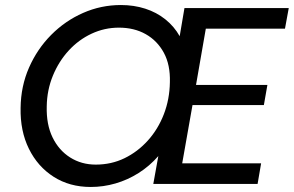

<svg xmlns="http://www.w3.org/2000/svg" viewBox="-20 -732 1169 764"><path d="M341 12Q257 12 193.5 -28.5Q130 -69 95 -140Q60 -211 62 -303Q63 -389 95.5 -463Q128 -537 183.5 -593Q239 -649 310.5 -680.5Q382 -712 461 -712Q513 -712 558 -697.5Q603 -683 638 -655Q673 -627 695 -588L714 -700H1129L1114 -618H799L760 -394H1044L1030 -314H746L705 -82H1019L1005 0H590L610 -111Q575 -71 531.5 -43.5Q488 -16 439.5 -2Q391 12 341 12ZM361 -77Q423 -77 475.5 -102.5Q528 -128 568.5 -173Q609 -218 632 -277.5Q655 -337 656 -405Q658 -474 632 -522Q606 -570 560 -596Q514 -622 453 -622Q396 -622 344.5 -598Q293 -574 253.5 -531Q214 -488 190.5 -431Q167 -374 166 -309Q164 -237 189 -185.5Q214 -134 259 -105.5Q304 -77 361 -77Z"/></svg>

Font: DM Sans 20pt Medium
Style: Italic
Weight: 500
Italic angle: -10°
Version: Version 4.004;gftools[0.9.30]